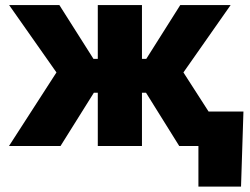

<svg xmlns="http://www.w3.org/2000/svg" viewBox="-20 -562 961 739"><path d="M14.6 0 197.3 -283.2 15.1 -542.5H208.5L339.8 -335.4H356.4V-542.5H526.4V-335.4H543L673.8 -542.5H867.7L686 -283.2L868.2 0H669.9L542 -205.1H526.4V0H356.4V-205.1H341.3L212.9 0ZM743.7 156.2V0H699.2V-132.8H917L907.7 156.2Z"/></svg>

Font: Inter 16pt ExtraBold
Style: Regular
Weight: 800
Version: Version 4.001;git-66647c0bb